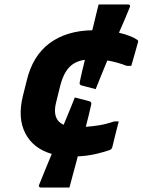

<svg xmlns="http://www.w3.org/2000/svg" viewBox="-20 -757 640 857"><path d="M314 -322 379 -305Q390 -302 387 -290Q383 -270 376.5 -244.5Q370 -219 363 -191Q393 -193 423.5 -198Q454 -203 490 -215H510Q502 -184 494.5 -154.5Q487 -125 482 -103Q480 -91 469 -87Q447 -79 409 -70Q371 -61 327 -59Q324 -48 322 -39Q315 -14 306 20Q297 54 290 80H162Q158 80 155 77Q152 74 155 67Q168 35 182 0.5Q196 -34 211 -70Q128 -94 93 -162Q58 -230 82 -328L99 -396Q125 -507 200.5 -563.5Q276 -620 392 -622Q398 -647 406 -680Q414 -713 420 -737H552Q557 -737 559.5 -734Q562 -731 559 -724Q548 -697 536 -668.5Q524 -640 511 -611Q540 -604 560 -596Q580 -588 590 -581Q596 -577 596.5 -574.5Q597 -572 596 -569Q589 -542 581.5 -517Q574 -492 566 -463H546Q502 -480 459 -487Q444 -450 430.5 -417.5Q417 -385 407 -359L343 -376Q333 -379 336 -391Q340 -411 346 -436.5Q352 -462 359 -490Q314 -484 288 -455.5Q262 -427 249 -375L230 -298Q216 -241 244 -213Q253 -205 264 -200Q280 -237 292.5 -268.5Q305 -300 314 -322Z"/></svg>

Font: Recursive Sn Lnr St XBd
Style: Italic
Weight: 800
Italic angle: -15°
Version: Version 1.079;hotconv 1.0.112;makeotfexe 2.5.65598; ttfautoh